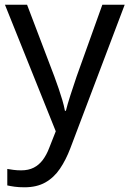

<svg xmlns="http://www.w3.org/2000/svg" viewBox="-20 -556 550 816"><path d="M1 -536H95L211 -231Q221 -204 229.5 -179Q238 -154 245 -130.5Q252 -107 256 -85H260Q266 -110 279 -150.5Q292 -191 306 -232L415 -536H510L279 74Q260 124 234.5 161.5Q209 199 172.5 219.5Q136 240 84 240Q60 240 42 237.5Q24 235 11 232V162Q22 164 37.5 166Q53 168 70 168Q101 168 123.5 156.5Q146 145 162 123.5Q178 102 189 73L217 2Z"/></svg>

Font: uoriya85
Style: Book
Weight: 400
Designer: Jelle Bosma - Monotype Design Team
Foundry: Monotype Imaging Inc.
Version: Version 2.003